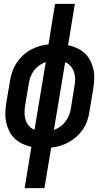

<svg xmlns="http://www.w3.org/2000/svg" viewBox="-20 -755 540 990"><path d="M107 215 142 2Q118 -3 96.5 -13Q75 -23 57.5 -39Q40 -55 29 -76.5Q18 -98 12.5 -121.5Q7 -145 7.5 -170.5Q8 -196 12 -222L32 -341Q36 -364 44 -387Q52 -410 66 -431Q80 -452 98 -469Q116 -486 138 -498Q160 -510 183 -517Q206 -524 230 -526L264 -735H366L331 -522Q355 -517 377 -507Q399 -497 416.5 -481Q434 -465 445 -443.5Q456 -422 461.5 -398.5Q467 -375 466 -349.5Q465 -324 461 -298L441 -179Q438 -156 430 -133Q422 -110 408 -89Q394 -68 375.5 -51Q357 -34 335 -22Q313 -10 290 -3Q267 4 244 6L209 215ZM158 -86 216 -435Q199 -429 183.5 -418.5Q168 -408 156.5 -393Q145 -378 138.5 -361Q132 -344 129 -327L109 -208Q106 -189 106.5 -170.5Q107 -152 112.5 -135Q118 -118 130 -105Q142 -92 158 -86ZM258 -85Q275 -91 290 -101.5Q305 -112 316.5 -127Q328 -142 335 -159Q342 -176 345 -193L364 -312Q368 -331 367.5 -349.5Q367 -368 361 -385Q355 -402 343.5 -415Q332 -428 316 -434Z"/></svg>

Font: Iosevka Curly Semibold
Style: Italic
Weight: 600
Italic angle: -9°
Monospace: yes
Designer: Belleve Invis
Foundry: Belleve Invis
Version: Version 22.1.2; ttfautohint (v1.8.4)